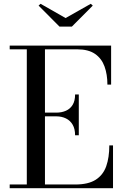

<svg xmlns="http://www.w3.org/2000/svg" viewBox="-20 -990 658 1010"><path d="M31 0V-19.5H121V-730.5H31V-750H564.5V-545H545Q545 -598.5 529.8 -640.5Q514.5 -682.5 479.8 -706.5Q445 -730.5 386.5 -730.5H216.5V-19.5H376Q444.5 -19.5 483.5 -44.5Q522.5 -69.5 538.8 -115.5Q555 -161.5 555 -225H574.5V0ZM375 -278.5Q375 -312 362.2 -334Q349.5 -356 327 -367Q304.5 -378 276 -378H192.5V-397.5H276Q304.5 -397.5 327 -407.5Q349.5 -417.5 362.2 -438.5Q375 -459.5 375 -493H394.5V-278.5ZM293 -850 183 -960.5 193.5 -970 325 -895 457.5 -970 468 -960.5 358 -850Z"/></svg>

Font: Bodoni Moda
Style: Regular
Weight: 400
Designer: Owen Earl
Foundry: indestructible type
Version: Version 2.005